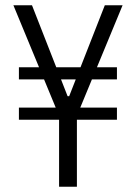

<svg xmlns="http://www.w3.org/2000/svg" viewBox="-20 -708 517 728"><path d="M204 0V-253.9H51.7V-299.9H191.3L30.8 -688H101.3L236.3 -343.3H242.3L377.4 -688H444.8L284.3 -299.9H423.4V-253.9H271.6V0ZM51.7 -406.9V-452.9H423.4V-406.9Z"/></svg>

Font: Saira Thin Condensed
Style: Regular
Weight: 100
Width: 3
Version: Version 1.101